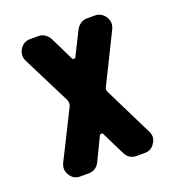

<svg xmlns="http://www.w3.org/2000/svg" viewBox="-102 -599 619 680"><g transform="rotate(-20 208.0 -259.0)"><path d="M371 -451 281 -269Q274 -258 281 -246L370 -66Q382 -43 368 -22Q355 0 330 0H299Q271 0 258 -25L214 -114Q213 -117 208.5 -117Q204 -117 202 -114L159 -25Q146 0 117 0H86Q61 0 48 -22Q35 -43 46 -66L136 -246Q141 -258 136 -270L45 -451Q34 -474 47 -496Q61 -518 86 -518H117Q131 -518 141.5 -510.5Q152 -503 158 -492L202 -402Q204 -399 208.5 -399Q213 -399 214 -402L259 -492Q265 -503 275.5 -510.5Q286 -518 299 -518H330Q354 -518 369 -496Q382 -474 371 -451Z"/></g></svg>

Font: Monomaniac One
Style: Regular
Weight: 400
Version: Version 1.000; ttfautohint (v1.8.3)